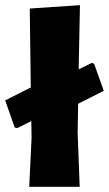

<svg xmlns="http://www.w3.org/2000/svg" viewBox="-50 -722 421 742"><path d="M250 -210 252 -321 351 -371 314 -475 305 -479 254 -454 259 -702 65 -689 69 -384 -30 -334 7 -229 17 -227 71 -254 72 -190 63 0H258Z"/></svg>

Font: Luna Sans Black
Style: Regular
Weight: 900
Designer: Juan Pablo del Peral
Foundry: Huerta Tipografica
Version: Version 2.001; ttfautohint (v1.5)